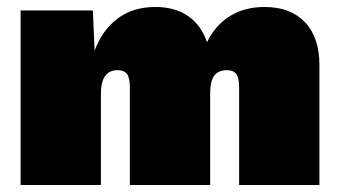

<svg xmlns="http://www.w3.org/2000/svg" viewBox="-20 -530 973 550"><path d="M39 0V-500H246L251 -385Q273 -444 317 -477Q361 -510 425 -510Q482 -510 519.5 -483.5Q557 -457 573 -409Q596 -457 638 -483.5Q680 -510 738 -510Q812 -510 853.5 -466.5Q895 -423 895 -344V0H665V-279Q665 -308 656.5 -318.5Q648 -329 630 -329Q605 -329 593.5 -313Q582 -297 582 -261V0H352V-279Q352 -308 343.5 -318.5Q335 -329 317 -329Q269 -329 269 -261V0Z"/></svg>

Font: Prodigy Sans Black
Style: Regular
Weight: 900
Designer: Wei Huang
Foundry: Wei Huang
Version: Version 1.003; ttfautohint (v1.8.3)